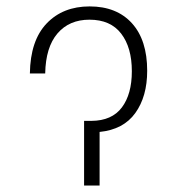

<svg xmlns="http://www.w3.org/2000/svg" viewBox="-20 -573 546 593"><path d="M72.3 -346.2Q73.7 -447.8 124 -500.5Q174.3 -553.2 256.8 -553.2Q340.3 -553.2 387.5 -501.2Q434.6 -449.2 434.6 -354.5Q434.6 -274.9 397.9 -223.9Q361.3 -172.9 287.6 -165.5V0H239.7V-199.7H262.7Q325.7 -200.2 356.4 -241.2Q387.2 -282.2 387.2 -353Q387.2 -426.3 354.2 -469.2Q321.3 -512.2 256.3 -512.2Q193.8 -512.2 157.5 -469.7Q121.1 -427.2 119.6 -346.2Z"/></svg>

Font: Inter Extra Light
Style: Regular
Weight: 200
Designer: Rasmus Andersson
Foundry: rsms
Version: Version 4.000;git-3c8e0fc